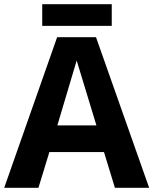

<svg xmlns="http://www.w3.org/2000/svg" viewBox="-20 -894 730 914"><path d="M527 0H690L437 -717H252L0 0H163L215 -170H475ZM439 -297H253L345 -606ZM181 -874V-771H512V-874Z"/></svg>

Font: Passageway
Style: Regular
Weight: 700
Foundry: Ascender Corporation
Version: Version 1.11